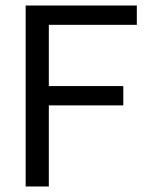

<svg xmlns="http://www.w3.org/2000/svg" viewBox="-20 -676 590 696"><path d="M73 0V-656H476V-586H157V-364H427V-294H157V0Z"/></svg>

Font: Codetta
Style: Regular
Weight: 400
Italic angle: -11°
Designer: Ulrich Proeller
Foundry: PROSA GmbH
Version: Version 2.00;September 29, 2018;FontCreator 11.5.0.2427 64-b